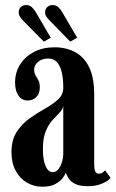

<svg xmlns="http://www.w3.org/2000/svg" viewBox="-20 -714 449 745"><path d="M144.5 10.5Q111.5 10.5 84.2 -5.5Q57 -21.5 40.8 -51.5Q24.5 -81.5 24.5 -123Q24.5 -171 44.8 -202.2Q65 -233.5 95 -254.8Q125 -276 155 -292.8Q185 -309.5 205.2 -328Q225.5 -346.5 225.5 -373Q225.5 -409.5 219.2 -435Q213 -460.5 200 -473.8Q187 -487 167 -487Q143 -487 127.8 -474Q112.5 -461 112.5 -444Q112.5 -430.5 118 -421.5Q123.5 -412.5 129 -402.5Q134.5 -392.5 134.5 -375Q134.5 -351.5 121.2 -337.8Q108 -324 87 -324Q65 -324 51.8 -342.8Q38.5 -361.5 38.5 -393.5Q38.5 -433 58 -463.8Q77.5 -494.5 112 -512.5Q146.5 -530.5 191.5 -530.5Q236.5 -530.5 271.2 -512Q306 -493.5 325.8 -453.5Q345.5 -413.5 345.5 -348V-82Q345.5 -57 349.8 -48.5Q354 -40 363 -40Q372 -40 378.5 -44.8Q385 -49.5 388 -53L409 -24Q401 -12.5 377 -2Q353 8.5 321 8.5Q289 8.5 271.5 -0.5Q254 -9.5 246.2 -21.8Q238.5 -34 235.5 -44Q233.5 -37.5 224.2 -24.5Q215 -11.5 195.8 -0.5Q176.5 10.5 144.5 10.5ZM184.5 -46Q197.5 -46 206.5 -57.2Q215.5 -68.5 220.5 -85.5Q225.5 -102.5 225.5 -119.5V-303.5Q223.5 -289.5 211.2 -277.2Q199 -265 184 -248.5Q169 -232 157.8 -205.5Q146.5 -179 146.5 -137Q146.5 -92.5 157 -69.2Q167.5 -46 184.5 -46ZM252.5 -552.5 173 -634Q164.5 -642.5 159.8 -649.8Q155 -657 155 -665Q155 -679 163.5 -686.8Q172 -694.5 183.5 -694.5Q197.5 -694.5 206.2 -686.2Q215 -678 221 -667.5L279.5 -567.5ZM150 -552.5 69.5 -634Q61 -643 56.8 -650Q52.5 -657 52.5 -665Q52.5 -679 61 -686.8Q69.5 -694.5 80.5 -694.5Q95 -694.5 103.5 -686.2Q112 -678 118.5 -667.5L177 -567.5Z"/></svg>

Font: Imbue Thin 10pt
Style: Bold
Weight: 700
Version: Version 1.102